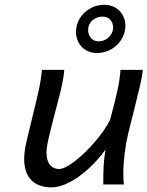

<svg xmlns="http://www.w3.org/2000/svg" viewBox="-20 -786 628 818"><path d="M429.7 -148.9Q397 -103.5 356.4 -66.7Q315.9 -29.8 274.9 -8.8Q233.9 12.2 200.2 12.2Q143.6 12.2 113.3 -18.8Q83 -49.8 83 -109.9Q83 -143.1 95.2 -192.9L129.4 -334.5Q142.6 -388.2 148.7 -418.5Q154.8 -448.7 158.7 -488.3H253.9Q252 -461.9 245.1 -428.7Q238.3 -395.5 224.1 -342.8Q199.7 -251 189 -204.8Q178.2 -158.7 178.2 -136.7Q178.2 -101.6 192.6 -83.7Q207 -65.9 231.9 -65.9Q255.4 -65.9 298.6 -99.1Q341.8 -132.3 384.5 -181.9Q427.2 -231.4 449.2 -275.9Q472.2 -361.8 481.4 -405.3Q490.7 -448.7 493.2 -488.3H588.4Q586.4 -464.4 577.9 -426.5Q569.3 -388.7 552.7 -323.2Q537.1 -263.2 527.3 -222.2Q517.1 -179.7 511.2 -133.3Q505.4 -86.9 505.4 -48.8Q505.4 -17.6 507.8 0H419.9Q419.9 -45.4 421.6 -79.3Q423.3 -113.3 429.7 -148.9ZM461.9 -669.4Q461.9 -688.5 449.7 -701.9Q437.5 -715.3 417 -715.3Q392.1 -715.3 373.8 -699.5Q355.5 -683.6 355.5 -657.7Q355.5 -638.2 367.7 -624Q379.9 -609.9 400.4 -609.9Q416 -609.9 430.2 -617.7Q444.3 -625.5 453.1 -639.2Q461.9 -652.8 461.9 -669.4ZM424.3 -765.6Q450.7 -765.6 471.2 -753.7Q491.7 -741.7 502.9 -721.2Q514.2 -700.7 514.2 -676.8Q514.2 -645.5 497.8 -618.7Q481.4 -591.8 453.6 -575.9Q425.8 -560.1 392.6 -560.1Q366.2 -560.1 345.9 -572.3Q325.7 -584.5 314.7 -605.2Q303.7 -626 303.7 -649.9Q303.7 -680.7 319.8 -707.3Q335.9 -733.9 363.8 -749.8Q391.6 -765.6 424.3 -765.6Z"/></svg>

Font: Lesson One
Style: Italic
Weight: 400
Italic angle: -14°
Designer: But Ko, Victor Gaultney, Annie Olsen, Julie Remington, Don Collingsworth, Eric Hays, Becca Hirsbrunner
Version: Version 1.100